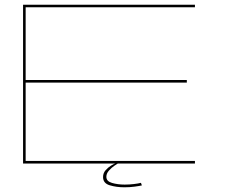

<svg xmlns="http://www.w3.org/2000/svg" viewBox="-20 -695 961 816"><path d="M78 0V-675H808.5V-664H89V-355H774V-344H89V-11H808.5V0ZM508.5 101Q475 101 446.5 92.5Q418 84 418 57.5Q418 40.5 429 28.2Q440 16 452.5 8.5Q465 1 469.5 0H480.5Q477.5 1.5 465.5 9.8Q453.5 18 442.8 30.2Q432 42.5 432 56.5Q432 75.5 456.2 82.5Q480.5 89.5 510 89.5Q530 89.5 549 87.2Q568 85 579 82L583 93Q572.5 95.5 552.2 98.2Q532 101 508.5 101Z"/></svg>

Font: Anybody UltraExpanded Thin
Style: Regular
Weight: 100
Width: 9
Designer: Tyler Finck
Foundry: Etcetera Type Company
Version: Version 1.010; ttfautohint (v1.8.3) -l 8 -r 50 -G 200 -x 14 